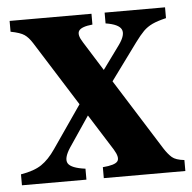

<svg xmlns="http://www.w3.org/2000/svg" viewBox="-44 -568 611 611"><g transform="rotate(-5 262.0 -262.0)"><path d="M2 0V-35Q44.5 -42 68.2 -58Q92 -74 113.5 -105.5L207 -241L77 -447.5Q65 -466.5 52.2 -475.2Q39.5 -484 8.5 -490V-524.5H270V-490Q234.5 -486.5 226.5 -474.2Q218.5 -462 235 -436.5L293.5 -343L348.5 -418.5Q370.5 -449.5 362 -466.5Q353.5 -483.5 312 -490V-524.5H505V-490Q477.5 -483.5 461 -475.8Q444.5 -468 432.2 -455.8Q420 -443.5 404.5 -422.5L318 -304.5L461 -77Q473 -58.5 484.8 -48.2Q496.5 -38 524 -35V0H263.5V-35Q302.5 -38 311 -49.5Q319.5 -61 303 -88L230.5 -203L165 -106Q143.5 -73 153 -57Q162.5 -41 208 -35V0Z"/></g></svg>

Font: Libre Caslon Condensed
Style: Bold
Weight: 700
Designer: Pablo Impallari, Rodrigo Fuenzalida, Katja Schimmel, Ertekin Erdin
Foundry: Pablo Impallari, Rodrigo Fuenzalida
Version: Version 2.000; ttfautohint (v1.8.4.7-5d5b);gftools[0.9.33]